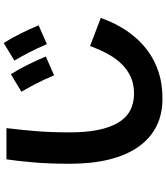

<svg xmlns="http://www.w3.org/2000/svg" viewBox="50 -887 900 1040"><g transform="rotate(-90 500.0 -367.0)"><path d="M485 63Q400 63 334.5 29.5Q269 -4 224 -68.5Q179 -133 156 -226Q133 -319 133 -438Q133 -555 141 -643Q149 -731 157 -782H326Q318 -715 310.5 -632Q303 -549 303 -438Q303 -354 315.5 -289.5Q328 -225 353.5 -180.5Q379 -136 419 -113.5Q459 -91 513 -91Q564 -91 602.5 -108.5Q641 -126 669.5 -154.5Q698 -183 717.5 -215.5Q737 -248 750 -278Q763 -308 771 -329L923 -271Q917 -255 904 -223.5Q891 -192 868.5 -154.5Q846 -117 813 -79Q780 -41 733 -8.5Q686 24 625 43.5Q564 63 485 63ZM781 -563Q756 -621 734.5 -662Q713 -703 692 -739L787 -797Q816 -751 839.5 -703Q863 -655 883 -608ZM612 -524Q587 -583 565.5 -624Q544 -665 523 -701L618 -758Q647 -712 670.5 -664Q694 -616 714 -569Z"/></g></svg>

Font: Murecho Thin ExtraBold
Style: Regular
Weight: 800
Version: Version 1.010